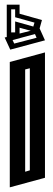

<svg xmlns="http://www.w3.org/2000/svg" viewBox="-27 -617 228 824"><path d="M15 187V-351L166 -392V146ZM81 -319V120L101 114V-324ZM2 -597H57V-558L153 -531L143 -495L166 -444L17 -404L-7 -456L2 -458ZM38 -577H21V-478H38V-525L116 -503L121 -520L38 -543ZM57 -473 105 -485 57 -498ZM123 -471 27 -445 34 -430 130 -455Z"/></svg>

Font: Blaka Hollow
Style: Regular
Weight: 400
Designer: Mohamed Gaber
Foundry: Kief Type Foundry
Version: Version 1.003; ttfautohint (v1.8.4.7-5d5b)